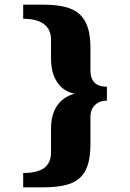

<svg xmlns="http://www.w3.org/2000/svg" viewBox="-20 -708 561 828"><path d="M200 -50V-153Q200 -214 226.5 -252.5Q253 -291 302 -304Q254 -313 227 -353Q200 -393 200 -456V-538Q200 -581 169.5 -604Q139 -627 80 -627V-688H164Q239 -688 283 -671Q327 -654 348.5 -613.5Q370 -573 370 -500V-405Q370 -334 441 -334V-274Q409 -274 389.5 -255Q370 -236 370 -204V-88Q370 -14 349 26.5Q328 67 284 83.5Q240 100 164 100H80V38Q143 38 171.5 15.5Q200 -7 200 -50Z"/></svg>

Font: Dashboard
Style: Regular
Weight: 400
Designer: jaiki
Version: Version 1.000